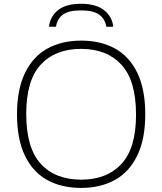

<svg xmlns="http://www.w3.org/2000/svg" viewBox="-20 -958 835 988"><path d="M67.5 -370Q67.5 -498.5 109 -583.2Q150.5 -668 224.5 -708.5Q298.5 -749 397.5 -749Q497.5 -749 571.5 -708.5Q645.5 -668 686.5 -583.2Q727.5 -498.5 727.5 -370Q727.5 -241.5 686 -156.8Q644.5 -72 570.5 -31.5Q496.5 9 397.5 9Q297 9 223.2 -31.5Q149.5 -72 108.5 -156.5Q67.5 -241 67.5 -370ZM680 -368Q680 -543 605 -624.8Q530 -706.5 397.5 -706.5Q265 -706.5 190 -625.8Q115 -545 115 -372Q115 -196.5 189.8 -115Q264.5 -33.5 397.5 -33.5Q530 -33.5 605 -114.5Q680 -195.5 680 -368ZM396.5 -938.5Q474 -938.5 515.5 -905.8Q557 -873 563 -820.5H527Q520.5 -861 490.2 -882.8Q460 -904.5 396.5 -904.5Q333 -904.5 303.8 -882.8Q274.5 -861 268 -820.5H232Q238 -873.5 278.8 -906Q319.5 -938.5 396.5 -938.5Z"/></svg>

Font: Encode Sans Expanded ExtraLight
Style: Regular
Weight: 275
Width: 7
Designer: Multiple Designers
Foundry: Impallari Type
Version: Version 2.000